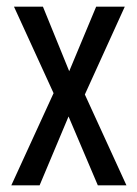

<svg xmlns="http://www.w3.org/2000/svg" viewBox="-20 -557 413 577"><path d="M141 -277 22 -537H109L188 -343L269 -537H355L235 -273L360 0H274L186 -207L99 0H14Z"/></svg>

Font: Noto Sans Hebrew ExtraCondensed
Style: Regular
Weight: 400
Width: 2
Designer: Monotype Design Team
Foundry: Monotype Imaging Inc.
Version: Version 2.004; ttfautohint (v1.8.4.7-5d5b)